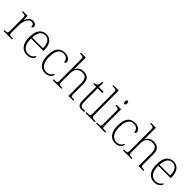

<svg xmlns="http://www.w3.org/2000/svg" viewBox="343 -2228 3707 3707"><g transform="rotate(45 2196.0 -375.0)"><path d="M46 0V-25H64Q92 -25 107 -29Q122 -33 128 -49.5Q134 -66 134 -101V-439Q134 -472 128.5 -487.5Q123 -503 106 -507Q89 -511 56 -511H41V-536H167L174 -427H176Q188 -456 205.5 -483Q223 -510 249.5 -527Q276 -544 315 -544Q357 -544 380.5 -524.5Q404 -505 404 -475Q404 -458 395.5 -446Q387 -434 368 -434Q368 -477 352 -494Q336 -511 303 -511Q264 -511 235.5 -477Q207 -443 191.5 -390Q176 -337 176 -280V-100Q176 -65 181.5 -49Q187 -33 202.5 -29Q218 -25 246 -25H279V0Z M689 10Q593 10 537 -60.5Q481 -131 481 -262Q481 -404 532.5 -473.5Q584 -543 680 -543Q766 -543 815.5 -477.5Q865 -412 865 -294V-273H525Q524 -147 570 -85Q616 -23 693 -23Q749 -23 784.5 -48Q820 -73 837 -107Q848 -101 848 -86Q848 -68 830 -45.5Q812 -23 777 -6.5Q742 10 689 10ZM821 -303Q821 -396 785.5 -454Q750 -512 679 -512Q601 -512 566.5 -455.5Q532 -399 527 -303Z M1182 10Q1125 10 1079.5 -19.5Q1034 -49 1007 -109.5Q980 -170 980 -263Q980 -370 1006.5 -431Q1033 -492 1079 -517.5Q1125 -543 1183 -543Q1251 -543 1293.5 -511.5Q1336 -480 1336 -435Q1336 -402 1298 -401Q1298 -444 1269.5 -478.5Q1241 -513 1180 -513Q1133 -513 1098 -489.5Q1063 -466 1043 -411.5Q1023 -357 1023 -264Q1023 -147 1069.5 -85Q1116 -23 1186 -23Q1246 -24 1279 -51Q1312 -78 1329 -116Q1339 -105 1339 -86Q1339 -68 1321 -45.5Q1303 -23 1268 -6.5Q1233 10 1182 10Z M1391 0V-25H1413Q1446 -25 1463 -29Q1480 -33 1485.5 -48.5Q1491 -64 1491 -98V-659Q1491 -695 1485 -711Q1479 -727 1464 -731Q1449 -735 1421 -735H1399V-760H1533V-494Q1533 -479 1532 -462.5Q1531 -446 1530 -439H1532Q1548 -480 1586 -511.5Q1624 -543 1697 -543Q1776 -543 1818.5 -499.5Q1861 -456 1861 -359V-98Q1861 -64 1866.5 -48.5Q1872 -33 1888.5 -29Q1905 -25 1938 -25H1952V0H1819V-357Q1819 -434 1789 -472Q1759 -510 1691 -510Q1618 -510 1575.5 -466Q1533 -422 1533 -331V-97Q1533 -63 1538.5 -48Q1544 -33 1561 -29Q1578 -25 1611 -25H1627V0Z M2188 10Q2126 10 2099.5 -24Q2073 -58 2073 -142V-504H1995V-528Q2037 -528 2061 -551Q2072 -562 2080 -586.5Q2088 -611 2089 -657H2115V-536H2243V-504H2115V-134Q2115 -72 2133.5 -46.5Q2152 -21 2193 -21Q2223 -21 2252 -26V3Q2221 10 2188 10Z M2286 0V-25H2313Q2346 -25 2363 -29Q2380 -33 2385.5 -48.5Q2391 -64 2391 -98V-659Q2391 -695 2385 -711Q2379 -727 2364 -731Q2349 -735 2321 -735H2286V-760H2433V-98Q2433 -64 2438.5 -48.5Q2444 -33 2460.5 -29Q2477 -25 2511 -25H2537V0Z M2695 -653Q2682 -653 2673.5 -662.5Q2665 -672 2665 -698Q2665 -724 2673.5 -733.5Q2682 -743 2695 -743Q2709 -743 2717 -733.5Q2725 -724 2725 -698Q2725 -672 2717 -662.5Q2709 -653 2695 -653ZM2574 0V-25H2601Q2634 -25 2651 -29Q2668 -33 2673.5 -48Q2679 -63 2679 -97V-435Q2679 -471 2673 -487Q2667 -503 2652 -507Q2637 -511 2609 -511H2594V-536H2721V-98Q2721 -64 2726.5 -48.5Q2732 -33 2748.5 -29Q2765 -25 2799 -25H2825V0Z M3097 10Q3040 10 2994.5 -19.5Q2949 -49 2922 -109.5Q2895 -170 2895 -263Q2895 -370 2921.5 -431Q2948 -492 2994 -517.5Q3040 -543 3098 -543Q3166 -543 3208.5 -511.5Q3251 -480 3251 -435Q3251 -402 3213 -401Q3213 -444 3184.5 -478.5Q3156 -513 3095 -513Q3048 -513 3013 -489.5Q2978 -466 2958 -411.5Q2938 -357 2938 -264Q2938 -147 2984.5 -85Q3031 -23 3101 -23Q3161 -24 3194 -51Q3227 -78 3244 -116Q3254 -105 3254 -86Q3254 -68 3236 -45.5Q3218 -23 3183 -6.5Q3148 10 3097 10Z M3306 0V-25H3328Q3361 -25 3378 -29Q3395 -33 3400.5 -48.5Q3406 -64 3406 -98V-659Q3406 -695 3400 -711Q3394 -727 3379 -731Q3364 -735 3336 -735H3314V-760H3448V-494Q3448 -479 3447 -462.5Q3446 -446 3445 -439H3447Q3463 -480 3501 -511.5Q3539 -543 3612 -543Q3691 -543 3733.5 -499.5Q3776 -456 3776 -359V-98Q3776 -64 3781.5 -48.5Q3787 -33 3803.5 -29Q3820 -25 3853 -25H3867V0H3734V-357Q3734 -434 3704 -472Q3674 -510 3606 -510Q3533 -510 3490.5 -466Q3448 -422 3448 -331V-97Q3448 -63 3453.5 -48Q3459 -33 3476 -29Q3493 -25 3526 -25H3542V0Z M4163 10Q4067 10 4011 -60.5Q3955 -131 3955 -262Q3955 -404 4006.5 -473.5Q4058 -543 4154 -543Q4240 -543 4289.5 -477.5Q4339 -412 4339 -294V-273H3999Q3998 -147 4044 -85Q4090 -23 4167 -23Q4223 -23 4258.5 -48Q4294 -73 4311 -107Q4322 -101 4322 -86Q4322 -68 4304 -45.5Q4286 -23 4251 -6.5Q4216 10 4163 10ZM4295 -303Q4295 -396 4259.5 -454Q4224 -512 4153 -512Q4075 -512 4040.5 -455.5Q4006 -399 4001 -303Z"/></g></svg>

Font: Noto Serif Tamil ExtraLight
Style: Regular
Weight: 200
Designer: Indian Type Foundry, Tom Grace, and the Monotype Design Team
Foundry: Monotype Imaging Inc.
Version: Version 2.004; ttfautohint (v1.8.4.7-5d5b)